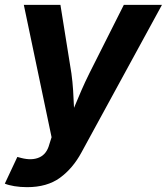

<svg xmlns="http://www.w3.org/2000/svg" viewBox="-38 -566 690 794"><path d="M-18.1 193.4 33.7 83 50.3 87.4Q93.8 98.6 124.5 85Q155.3 71.3 166 30.8L175.3 1.5L60.5 -545.9H211.9L257.3 -262.7Q262.2 -227.1 264.4 -191.7Q266.6 -156.2 268.1 -120.1Q283.2 -156.7 298.6 -192.1Q314 -227.5 331.5 -262.7L474.1 -545.9H631.8L298.8 64.5Q263.2 130.4 210 169.2Q156.7 208 74.2 208Q46.4 208 21.5 203.9Q-3.4 199.7 -18.1 193.4Z"/></svg>

Font: Inter
Style: Bold Italic
Weight: 700
Italic angle: -9.39999°
Designer: Rasmus Andersson
Foundry: rsms
Version: Version 4.001;git-9221beed3